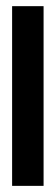

<svg xmlns="http://www.w3.org/2000/svg" viewBox="-20 -606 182 626"><path d="M122.1 -585.9V0H19.5V-585.9Z"/></svg>

Font: NAYAKA
Style: Regular
Weight: 400
Designer: R.S. Wihananto
Foundry: R.S. Wihananto
Version: Version 1.92